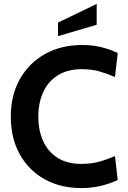

<svg xmlns="http://www.w3.org/2000/svg" viewBox="-20 -943 649 977"><path d="M394 14Q288 14 207 -31Q126 -76 80.5 -158Q35 -240 35 -350Q35 -460 82 -542Q129 -624 210.5 -669Q292 -714 398 -714Q454 -714 499.5 -702Q545 -690 579 -673L565 -551Q527 -568 486.5 -579.5Q446 -591 397 -591Q324 -591 274.5 -560Q225 -529 200 -474.5Q175 -420 175 -350Q175 -280 199.5 -225.5Q224 -171 273 -140Q322 -109 394 -109Q444 -109 484 -120Q524 -131 565 -149L579 -27Q539 -8 492 3Q445 14 394 14ZM275 -759V-828L472 -923V-817Z"/></svg>

Font: Cabin VF Beta
Style: Regular
Weight: 400
Designer: Pablo Impallari
Foundry: Pablo Impallari. http://www.impallari.com Igino Marini. http://www.ikern.com
Version: Version 2.200